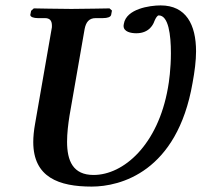

<svg xmlns="http://www.w3.org/2000/svg" viewBox="-20 -678 745 710"><path d="M171 -572 110 -222C105 -195 103 -171 103 -153C103 -22 198 12 319 12C425 12 635 -42 692 -371C700 -414 705 -454 705 -488C705 -587 668 -658 574 -658C533 -658 447 -645 438 -590C437 -585 437 -583 437 -582C437 -560 465 -555 484 -555C534 -555 548 -591 551 -600C556 -612 562 -621 567 -621C603 -621 612 -550 612 -481C612 -425 605 -374 601 -353C564 -142 437 -31 326 -31C250 -31 228 -83 228 -154C228 -185 232 -218 237 -250L293 -571C298 -596 309 -611 334 -611H360C378 -611 389 -615 391 -623L394 -639L385 -647C385 -647 279 -645 244 -645C205 -645 105 -647 105 -647L95 -638C94 -630 92 -625 92 -623C92 -615 105 -611 120 -611H146C164 -611 172 -602 172 -583C172 -579 172 -574 171 -572Z"/></svg>

Font: Linux Libertine O
Style: Bold Italic
Weight: 700
Italic angle: -11.5°
Designer: Philipp H. Poll
Foundry: Philipp H. Poll
Version: Version 4.1.0